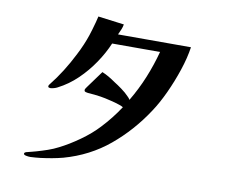

<svg xmlns="http://www.w3.org/2000/svg" viewBox="-81 -850 1161 959"><g transform="rotate(10 500.0 -371.0)"><path d="M825 -675H455Q462 -690 467.5 -703Q473 -716 475 -729L343 -746Q341 -735 335.5 -715.5Q330 -696 324.5 -676.5Q319 -657 315 -646Q307 -622 295.5 -595Q284 -568 271 -543Q247 -495 219.5 -451.5Q192 -408 164 -373Q162 -370 159.5 -367Q157 -364 157 -359Q157 -355 161 -353.5Q165 -352 168 -352Q175 -352 186 -355Q197 -358 204 -362Q257 -389 301 -431.5Q345 -474 379 -524.5Q413 -575 434 -625H677Q659 -557 632 -491Q605 -425 568 -363Q564 -371 554 -380Q541 -394 518.5 -410.5Q496 -427 481 -436Q461 -450 444.5 -459.5Q428 -469 411 -476Q404 -467 390.5 -448Q377 -429 365 -413Q356 -400 347.5 -389Q339 -378 339 -373Q339 -368 341.5 -365.5Q344 -363 357 -361Q371 -360 392 -358Q413 -356 423 -354Q432 -353 447.5 -349.5Q463 -346 477.5 -342.5Q492 -339 499 -337Q507 -335 521.5 -330Q536 -325 542 -321Q502 -260 452 -207Q415 -167 363 -130Q311 -93 263 -69Q238 -56 210.5 -46.5Q183 -37 155 -29Q145 -26 134.5 -23.5Q124 -21 113 -18Q107 -17 101.5 -14.5Q96 -12 96 -7Q96 -1 107.5 1.5Q119 4 129 4Q139 4 154 2.5Q169 1 180 0Q211 -4 238.5 -9Q266 -14 293 -21Q422 -57 520 -138.5Q618 -220 690 -330Q720 -375 747.5 -434.5Q775 -494 796 -557Q817 -620 825 -675Z"/></g></svg>

Font: UoqMunThenKhung
Style: Regular
Weight: 400
Designer: Font-Kai, 金井和夫, 宇文滿月
Foundry: Kazuo Kanai, Moonlit Owen
Version: Version 1.197